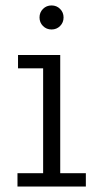

<svg xmlns="http://www.w3.org/2000/svg" viewBox="-20 -682 363 702"><path d="M43.9 0V-48.8H137.7V-432.1H45.9V-481H200.2V-48.8H293.9V0ZM168.5 -574.2Q149.9 -574.2 137.2 -586.9Q124.5 -599.6 124.5 -618.2Q124.5 -636.7 137.2 -649.4Q149.9 -662.1 168.5 -662.1Q187 -662.1 199.7 -649.4Q212.4 -636.7 212.4 -618.2Q212.4 -599.6 199.7 -586.9Q187 -574.2 168.5 -574.2Z"/></svg>

Font: Anaheim
Style: Regular
Weight: 400
Designer: Vernon Adams
Foundry: Vernon Adams
Version: Version 2.001